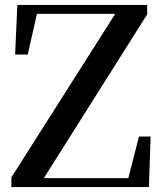

<svg xmlns="http://www.w3.org/2000/svg" viewBox="-20 -755 657 775"><path d="M26 0H581L588 -204H541L498 -36H157L574 -697V-735H50L41 -535H92L129 -699H445L26 -39Z"/></svg>

Font: Noto Serif HK SemiBold
Style: Regular
Weight: 600
Designer: Ryoko NISHIZUKA 西塚涼子 (kana & ideographs); Frank Grießhammer (Latin, Greek & Cyrillic); Wenlong ZHANG 张文龙 (bopomofo); San
Foundry: Adobe
Version: Version 2.001;hotconv 1.1.0;makeotfexe 2.6.0